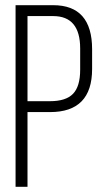

<svg xmlns="http://www.w3.org/2000/svg" viewBox="-20 -720 404 740"><path d="M40 -700H185Q335 -700 335 -530V-454Q335 -288 173 -288H86V0H40ZM86 -330H173Q234 -330 261.5 -358.5Q289 -387 289 -451V-533Q289 -658 185 -658H86Z"/></svg>

Font: Bebas Neue Book
Style: Regular
Weight: 400
Designer: Ryoichi Tsunekawa
Foundry: Ryoichi Tsunekawa
Version: Version 001.003